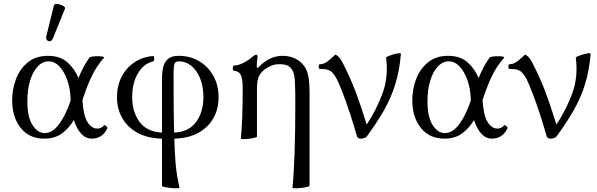

<svg xmlns="http://www.w3.org/2000/svg" viewBox="-20 -719 3146 1011"><path d="M213 11Q134 11 89 -45.5Q44 -102 44 -191Q44 -250 64.5 -303.5Q85 -357 127 -391Q169 -425 232 -425Q298 -425 336.5 -389.5Q375 -354 393 -308Q405 -337 418.5 -363Q432 -389 451 -416Q453 -419 466 -421Q479 -423 494.5 -423Q510 -423 520 -421Q530 -419 528 -416Q506 -391 487.5 -362Q469 -333 451 -292Q433 -251 414 -192Q419 -111 440.5 -76.5Q462 -42 492 -42Q513 -42 527 -58Q530 -63 538.5 -55.5Q547 -48 545 -43Q519 11 463 11Q432 11 408 -14.5Q384 -40 369 -87Q345 -46 307.5 -17.5Q270 11 213 11ZM124 -186Q124 -102 151.5 -60Q179 -18 215 -18Q257 -18 292.5 -67Q328 -116 352 -190Q351 -200 351 -210Q349 -255 334 -298Q319 -341 293.5 -368.5Q268 -396 236 -396Q204 -396 178.5 -369Q153 -342 138.5 -294.5Q124 -247 124 -186ZM259 -518Q253 -504 243.5 -502Q234 -500 227.5 -508Q221 -516 224 -529L264 -691Q266 -698 275.5 -698.5Q285 -699 297 -695Q309 -691 317 -685Q325 -679 322 -673Z M925 269Q925 272 911.5 272.5Q898 273 879.5 271Q861 269 847 266Q833 263 833 259V11Q756 9 703.5 -20Q651 -49 623.5 -97.5Q596 -146 596 -207Q596 -267 620 -314Q644 -361 686.5 -390Q729 -419 785 -424Q790 -425 791.5 -417.5Q793 -410 791.5 -403Q790 -396 784 -395Q736 -383 706 -332.5Q676 -282 676 -208Q676 -130 714.5 -77.5Q753 -25 833 -21V-311Q833 -336 838.5 -362.5Q844 -389 863 -407Q882 -425 921 -425Q981 -425 1028.5 -397Q1076 -369 1103.5 -319.5Q1131 -270 1131 -207Q1131 -145 1103.5 -96.5Q1076 -48 1024 -19.5Q972 9 898 11Q900 86 904 133.5Q908 181 913.5 212Q919 243 925 269ZM894 -334Q894 -233 894.5 -156.5Q895 -80 897 -21Q974 -24 1012.5 -76.5Q1051 -129 1051 -208Q1051 -263 1034 -305.5Q1017 -348 988 -372Q959 -396 922 -396Q904 -396 899 -383.5Q894 -371 894 -334Z M1520 269Q1535 120 1535 -173Q1535 -247 1533 -287.5Q1531 -328 1521 -347Q1510 -367 1493.5 -374Q1477 -381 1454 -381Q1427 -381 1409.5 -373.5Q1392 -366 1378 -357Q1357 -342 1345 -320.5Q1333 -299 1333 -254V0Q1333 3 1320 6.5Q1307 10 1290 12Q1273 14 1260 13.5Q1247 13 1248 10Q1253 -36 1255.5 -104Q1258 -172 1258 -254Q1258 -307 1246.5 -326.5Q1235 -346 1213 -346Q1208 -346 1206.5 -353Q1205 -360 1206.5 -367Q1208 -374 1213 -374Q1235 -374 1263.5 -389Q1292 -404 1308 -419Q1322 -431 1330 -431Q1336 -431 1336 -417Q1334 -406 1333 -395Q1332 -384 1332 -364L1339 -362Q1396 -425 1468 -425Q1509 -425 1540.5 -407.5Q1572 -390 1589 -360Q1600 -340 1605 -309.5Q1610 -279 1610 -232V259Q1610 262 1596 265.5Q1582 269 1564 271Q1546 273 1532.5 272.5Q1519 272 1520 269Z M1881 11Q1874 11 1868 8.5Q1862 6 1860 0Q1844 -57 1824 -118Q1804 -179 1785 -228.5Q1766 -278 1754 -302Q1742 -324 1731.5 -335.5Q1721 -347 1706 -351.5Q1691 -356 1665 -356Q1658 -356 1658 -368.5Q1658 -381 1665 -381Q1683 -381 1700 -392.5Q1717 -404 1731 -418Q1744 -431 1747 -431Q1750 -431 1761 -421.5Q1772 -412 1783 -391Q1807 -344 1824 -305.5Q1841 -267 1854.5 -231Q1868 -195 1881.5 -154.5Q1895 -114 1911 -63Q1963 -142 1994.5 -228Q2026 -314 2013 -415Q2012 -418 2024 -423Q2036 -428 2051.5 -432.5Q2067 -437 2079 -438.5Q2091 -440 2091 -436Q2084 -349 2062 -277Q2040 -205 2002 -138.5Q1964 -72 1911 0Q1906 5 1897.5 8Q1889 11 1881 11Z M2320 11Q2241 11 2196 -45.5Q2151 -102 2151 -191Q2151 -250 2171.5 -303.5Q2192 -357 2234 -391Q2276 -425 2339 -425Q2405 -425 2443.5 -389.5Q2482 -354 2500 -308Q2512 -337 2525.5 -363Q2539 -389 2558 -416Q2560 -419 2573 -421Q2586 -423 2601.5 -423Q2617 -423 2627 -421Q2637 -419 2635 -416Q2613 -391 2594.5 -362Q2576 -333 2558 -292Q2540 -251 2521 -192Q2526 -111 2547.5 -76.5Q2569 -42 2599 -42Q2620 -42 2634 -58Q2637 -63 2645.5 -55.5Q2654 -48 2652 -43Q2626 11 2570 11Q2539 11 2515 -14.5Q2491 -40 2476 -87Q2452 -46 2414.5 -17.5Q2377 11 2320 11ZM2231 -186Q2231 -102 2258.5 -60Q2286 -18 2322 -18Q2364 -18 2399.5 -67Q2435 -116 2459 -190Q2458 -200 2458 -210Q2456 -255 2441 -298Q2426 -341 2400.5 -368.5Q2375 -396 2343 -396Q2311 -396 2285.5 -369Q2260 -342 2245.5 -294.5Q2231 -247 2231 -186Z M2880 11Q2873 11 2867 8.5Q2861 6 2859 0Q2843 -57 2823 -118Q2803 -179 2784 -228.5Q2765 -278 2753 -302Q2741 -324 2730.5 -335.5Q2720 -347 2705 -351.5Q2690 -356 2664 -356Q2657 -356 2657 -368.5Q2657 -381 2664 -381Q2682 -381 2699 -392.5Q2716 -404 2730 -418Q2743 -431 2746 -431Q2749 -431 2760 -421.5Q2771 -412 2782 -391Q2806 -344 2823 -305.5Q2840 -267 2853.5 -231Q2867 -195 2880.5 -154.5Q2894 -114 2910 -63Q2962 -142 2993.5 -228Q3025 -314 3012 -415Q3011 -418 3023 -423Q3035 -428 3050.5 -432.5Q3066 -437 3078 -438.5Q3090 -440 3090 -436Q3083 -349 3061 -277Q3039 -205 3001 -138.5Q2963 -72 2910 0Q2905 5 2896.5 8Q2888 11 2880 11Z"/></svg>

Font: Junicode SmExp
Style: Regular
Weight: 400
Width: 6
Designer: Peter S. Baker
Version: Version 2.205; ttfautohint (v1.8.4)